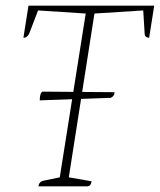

<svg xmlns="http://www.w3.org/2000/svg" viewBox="-20 -661 567 681"><path d="M116 0Q119 -17 134 -20L192 -32L284 -613L115 -624L84 -543Q77 -527 63 -527L81 -641H527L509 -527Q503 -527 498 -530.5Q493 -534 493 -543L488 -624L315 -613L224 -32L305 -18Q303 -8 299.5 -4Q296 0 286 0ZM121 -305Q121 -331 130.6 -336L386.2 -334Q386.2 -320 373 -314Z"/></svg>

Font: Petrona Thin
Style: Italic
Weight: 100
Italic angle: -9°
Designer: Ringo R. Seeber
Foundry: Ringo R. Seeber
Version: Version 2.001; ttfautohint (v1.8.3)